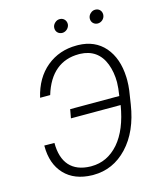

<svg xmlns="http://www.w3.org/2000/svg" viewBox="-130 -982 905 1084"><g transform="rotate(-15 322.5 -439.5)"><path d="M280.8 -849.1C280.8 -848.1 280.8 -847.2 280.8 -846.2C280.8 -826.2 296.4 -810.1 318.4 -810.1C340.3 -810.1 358.9 -829.1 360.4 -849.1C360.4 -850.1 360.4 -851.1 360.4 -852.1C360.4 -872.1 345.2 -889.2 323.7 -889.2C323.2 -889.2 322.8 -889.2 322.3 -889.2C312 -889.2 302.7 -885.3 294.4 -877.4C286.1 -869.6 281.2 -860.4 280.8 -849.1ZM488.3 -848.6C488.3 -847.7 488.3 -846.7 488.3 -845.7C488.3 -825.7 503.9 -809.6 525.9 -809.6C547.4 -810.1 565.9 -827.1 567.4 -848.6C567.4 -850.1 567.4 -851.1 567.4 -852.5C567.4 -872.1 552.7 -888.7 531.2 -888.7C530.8 -888.7 530.3 -888.7 529.8 -888.7C519.5 -888.7 510.3 -884.8 502 -877C493.7 -869.1 488.8 -859.9 488.3 -848.6ZM54.7 -222.2C54.7 -221.2 54.7 -219.7 54.7 -218.8C54.7 -149.9 73.7 -94.7 112.3 -53.7C150.9 -12.7 205.1 8.3 273.9 9.8C275.9 9.8 278.3 9.8 280.3 9.8C357.4 9.8 423.8 -19.5 479.5 -78.6C535.2 -137.7 570.8 -218.3 586.4 -319.8L598.6 -399.4C601.1 -418.9 602.5 -438.5 602.5 -458.5C602.5 -464.4 602.1 -470.2 602.1 -476.1C599.1 -549.8 578.6 -608.4 540.5 -652.8C502 -696.8 450.7 -719.2 385.7 -720.7C382.3 -720.7 379.4 -720.7 376 -720.7C309.1 -720.7 250.5 -700.7 201.2 -660.2C151.9 -619.6 118.7 -562.5 101.6 -488.8H160.6C197.3 -611.8 273.4 -669.9 375 -669.9C377.9 -669.9 380.4 -669.9 383.3 -669.9C417 -668.9 446.3 -660.2 470.7 -643.1C494.6 -626 513.2 -601.1 525.4 -568.8C537.6 -536.6 543.9 -501 543.9 -461.4C543.5 -439 541 -412.6 536.1 -382.8H249L239.7 -331.5H530.3C515.1 -238.8 485.8 -167 441.9 -116.2C397.5 -65.9 344.7 -40.5 282.2 -40.5C280.3 -40.5 278.3 -40.5 276.4 -40.5C169.4 -43 113.8 -106 113.8 -221.7Z"/></g></svg>

Font: Roboto Light
Style: Italic
Weight: 300
Italic angle: -12°
Designer: Google
Version: Version 2.137; 2017